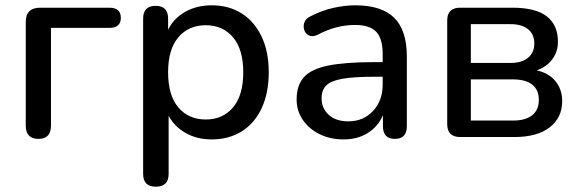

<svg xmlns="http://www.w3.org/2000/svg" viewBox="-20 -516 2181 723"><path d="M125 7Q77 7 77 -43V-433Q77 -487 131 -487H392Q435 -487 435 -449Q435 -411 392 -411H172V-43Q172 7 125 7Z M755 -66Q819 -66 857.5 -111.5Q896 -157 896 -244Q896 -330 857.5 -375.5Q819 -421 755 -421Q690 -421 651.5 -375.5Q613 -330 613 -244Q613 -157 651.5 -111.5Q690 -66 755 -66ZM567 187Q519 187 519 139V-446Q519 -494 566 -494Q613 -494 613 -446V-404Q634 -447 677.5 -471.5Q721 -496 777 -496Q842 -496 890 -465.5Q938 -435 965 -378.5Q992 -322 992 -244Q992 -166 965.5 -109Q939 -52 890.5 -21.5Q842 9 777 9Q722 9 679.5 -15Q637 -39 615 -80V139Q615 187 567 187Z M1274 9Q1223 9 1183 -11Q1143 -31 1120 -65Q1097 -99 1097 -141Q1097 -195 1124.5 -225.5Q1152 -256 1215.5 -269Q1279 -282 1387 -282H1421V-312Q1421 -371 1396.5 -396.5Q1372 -422 1317 -422Q1283 -422 1248.5 -413.5Q1214 -405 1176 -385Q1157 -376 1143.5 -382.5Q1130 -389 1125.5 -403.5Q1121 -418 1126.5 -432.5Q1132 -447 1150 -455Q1193 -477 1236 -486.5Q1279 -496 1318 -496Q1417 -496 1464.5 -449Q1512 -402 1512 -303V-41Q1512 7 1467 7Q1422 7 1422 -41V-82Q1404 -40 1365.5 -15.5Q1327 9 1274 9ZM1421 -227H1389Q1313 -227 1270 -219.5Q1227 -212 1209 -194.5Q1191 -177 1191 -146Q1191 -108 1218 -83.5Q1245 -59 1292 -59Q1348 -59 1384.5 -98Q1421 -137 1421 -197Z M1753 -62H1912Q1959 -62 1984 -82Q2009 -102 2009 -140Q2009 -178 1984 -197.5Q1959 -217 1912 -217H1753ZM1753 -279H1903Q1945 -279 1968.5 -298.5Q1992 -318 1992 -352Q1992 -387 1968.5 -406Q1945 -425 1903 -425H1753ZM1713 0Q1664 0 1664 -49V-439Q1664 -487 1713 -487H1909Q1998 -487 2039.5 -454Q2081 -421 2081 -359Q2081 -321 2059.5 -292.5Q2038 -264 2001 -251Q2047 -241 2072 -210Q2097 -179 2097 -135Q2097 -73 2050 -36.5Q2003 0 1917 0Z"/></svg>

Font: Chiron GoRound TC
Style: Regular
Weight: 400
Designer: Ryoko NISHIZUKA 西塚涼子 (kana, bopomofo & ideographs); Paul D. Hunt (Latin, Greek & Cyrillic); Sandoll Communications 산돌커뮤니
Foundry: Adobe
Version: Version 1.000;hotconv 1.1.1;makeotfexe 2.6.0